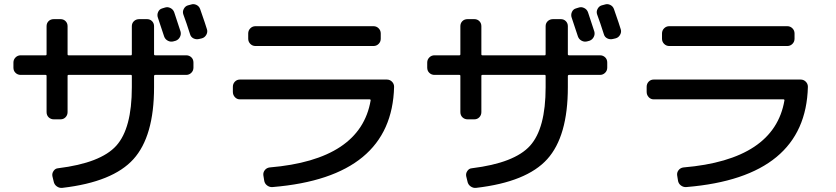

<svg xmlns="http://www.w3.org/2000/svg" viewBox="-20 -862 4040 928"><path d="M776.4 -825.2Q790 -830.1 803.7 -823.2Q817.4 -816.4 822.3 -801.8Q833 -771.5 852.5 -710Q856.4 -696.3 849.6 -683.1Q842.8 -669.9 829.1 -665L818.4 -662.1Q804.7 -658.2 791.5 -665Q778.3 -671.9 773.4 -685.5L743.2 -776.4Q738.3 -790 744.1 -803.7Q750 -817.4 763.7 -821.3ZM947.3 -818.4Q975.6 -737.3 980.5 -719.7Q984.4 -707 977.1 -693.8Q969.7 -680.7 956.1 -676.8L943.4 -673.8Q928.7 -669.9 915.5 -676.3Q902.3 -682.6 898.4 -697.3Q881.8 -750 866.2 -792Q861.3 -805.7 868.2 -818.8Q875 -832 887.7 -835.9L902.3 -839.8Q916 -844.7 929.2 -838.4Q942.4 -832 947.3 -818.4ZM80.1 -500Q65.4 -500 55.2 -509.8Q44.9 -519.5 44.9 -535.2V-559.6Q44.9 -574.2 55.2 -584.5Q65.4 -594.7 80.1 -594.7H200.2Q205.1 -594.7 205.1 -599.6V-735.4Q205.1 -750 214.8 -759.8Q224.6 -769.5 240.2 -769.5H272.5Q287.1 -769.5 296.9 -759.8Q306.6 -750 306.6 -735.4V-599.6Q306.6 -594.7 311.5 -594.7H613.3Q617.2 -594.7 617.2 -599.6V-735.4Q617.2 -750 627.4 -759.8Q637.7 -769.5 653.3 -769.5H690.4Q705.1 -769.5 714.8 -759.8Q724.6 -750 724.6 -735.4V-599.6Q724.6 -594.7 730.5 -594.7H879.9Q894.5 -594.7 904.8 -585Q915 -575.2 915 -559.6V-535.2Q915 -520.5 904.8 -510.3Q894.5 -500 879.9 -500H730.5Q725.6 -500 724.6 -495.1V-440.4Q724.6 -203.1 625 -92.8Q525.4 17.6 282.2 45.9Q267.6 47.9 254.9 39.1Q242.2 30.3 239.3 14.6L233.4 -9.8Q230.5 -23.4 238.8 -35.6Q247.1 -47.9 260.7 -48.8Q466.8 -74.2 542 -157.7Q617.2 -241.2 617.2 -440.4V-495.1Q617.2 -500 613.3 -500H311.5Q306.6 -500 306.6 -495.1V-320.3Q306.6 -305.7 296.9 -295.4Q287.1 -285.2 272.5 -285.2H240.2Q225.6 -285.2 215.3 -294.9Q205.1 -304.7 205.1 -320.3V-495.1Q205.1 -500 200.2 -500Z M1139.6 -381.8Q1125 -381.8 1115.2 -392.6Q1105.5 -403.3 1105.5 -418V-442.4Q1105.5 -457 1115.2 -467.3Q1125 -477.5 1139.6 -477.5H1849.6Q1864.3 -477.5 1874.5 -467.3Q1884.8 -457 1884.8 -442.4Q1874 -5.9 1298.8 42Q1284.2 43.9 1271.5 34.7Q1258.8 25.4 1256.8 9.8L1252.9 -14.6Q1251 -28.3 1259.8 -39.6Q1268.6 -50.8 1283.2 -52.7Q1722.7 -89.8 1771.5 -377Q1771.5 -381.8 1766.6 -381.8ZM1214.8 -735.4H1785.2Q1799.8 -735.4 1810.1 -725.1Q1820.3 -714.8 1820.3 -700.2V-674.8Q1820.3 -660.2 1810.1 -649.9Q1799.8 -639.6 1785.2 -639.6H1214.8Q1200.2 -639.6 1189.9 -649.9Q1179.7 -660.2 1179.7 -674.8V-700.2Q1179.7 -714.8 1189.9 -725.1Q1200.2 -735.4 1214.8 -735.4Z M2776.4 -825.2Q2790 -830.1 2803.7 -823.2Q2817.4 -816.4 2822.3 -801.8Q2833 -771.5 2852.5 -710Q2856.4 -696.3 2849.6 -683.1Q2842.8 -669.9 2829.1 -665L2818.4 -662.1Q2804.7 -658.2 2791.5 -665Q2778.3 -671.9 2773.4 -685.5L2743.2 -776.4Q2738.3 -790 2744.1 -803.7Q2750 -817.4 2763.7 -821.3ZM2947.3 -818.4Q2975.6 -737.3 2980.5 -719.7Q2984.4 -707 2977.1 -693.8Q2969.7 -680.7 2956.1 -676.8L2943.4 -673.8Q2928.7 -669.9 2915.5 -676.3Q2902.3 -682.6 2898.4 -697.3Q2881.8 -750 2866.2 -792Q2861.3 -805.7 2868.2 -818.8Q2875 -832 2887.7 -835.9L2902.3 -839.8Q2916 -844.7 2929.2 -838.4Q2942.4 -832 2947.3 -818.4ZM2080.1 -500Q2065.4 -500 2055.2 -509.8Q2044.9 -519.5 2044.9 -535.2V-559.6Q2044.9 -574.2 2055.2 -584.5Q2065.4 -594.7 2080.1 -594.7H2200.2Q2205.1 -594.7 2205.1 -599.6V-735.4Q2205.1 -750 2214.8 -759.8Q2224.6 -769.5 2240.2 -769.5H2272.5Q2287.1 -769.5 2296.9 -759.8Q2306.6 -750 2306.6 -735.4V-599.6Q2306.6 -594.7 2311.5 -594.7H2613.3Q2617.2 -594.7 2617.2 -599.6V-735.4Q2617.2 -750 2627.4 -759.8Q2637.7 -769.5 2653.3 -769.5H2690.4Q2705.1 -769.5 2714.8 -759.8Q2724.6 -750 2724.6 -735.4V-599.6Q2724.6 -594.7 2730.5 -594.7H2879.9Q2894.5 -594.7 2904.8 -585Q2915 -575.2 2915 -559.6V-535.2Q2915 -520.5 2904.8 -510.3Q2894.5 -500 2879.9 -500H2730.5Q2725.6 -500 2724.6 -495.1V-440.4Q2724.6 -203.1 2625 -92.8Q2525.4 17.6 2282.2 45.9Q2267.6 47.9 2254.9 39.1Q2242.2 30.3 2239.3 14.6L2233.4 -9.8Q2230.5 -23.4 2238.8 -35.6Q2247.1 -47.9 2260.7 -48.8Q2466.8 -74.2 2542 -157.7Q2617.2 -241.2 2617.2 -440.4V-495.1Q2617.2 -500 2613.3 -500H2311.5Q2306.6 -500 2306.6 -495.1V-320.3Q2306.6 -305.7 2296.9 -295.4Q2287.1 -285.2 2272.5 -285.2H2240.2Q2225.6 -285.2 2215.3 -294.9Q2205.1 -304.7 2205.1 -320.3V-495.1Q2205.1 -500 2200.2 -500Z M3139.6 -381.8Q3125 -381.8 3115.2 -392.6Q3105.5 -403.3 3105.5 -418V-442.4Q3105.5 -457 3115.2 -467.3Q3125 -477.5 3139.6 -477.5H3849.6Q3864.3 -477.5 3874.5 -467.3Q3884.8 -457 3884.8 -442.4Q3874 -5.9 3298.8 42Q3284.2 43.9 3271.5 34.7Q3258.8 25.4 3256.8 9.8L3252.9 -14.6Q3251 -28.3 3259.8 -39.6Q3268.6 -50.8 3283.2 -52.7Q3722.7 -89.8 3771.5 -377Q3771.5 -381.8 3766.6 -381.8ZM3214.8 -735.4H3785.2Q3799.8 -735.4 3810.1 -725.1Q3820.3 -714.8 3820.3 -700.2V-674.8Q3820.3 -660.2 3810.1 -649.9Q3799.8 -639.6 3785.2 -639.6H3214.8Q3200.2 -639.6 3189.9 -649.9Q3179.7 -660.2 3179.7 -674.8V-700.2Q3179.7 -714.8 3189.9 -725.1Q3200.2 -735.4 3214.8 -735.4Z"/></svg>

Font: Rounded-L Mgen+ 1m medium
Style: Regular
Weight: 500
Designer: [Source Han Sans]
Ryoko NISHIZUKA  (kana & ideographs); Paul D. Hunt (Latin, Greek & Cyrillic); Wenlong ZHANG  (bopomofo
Version: Version 1.059.20150602